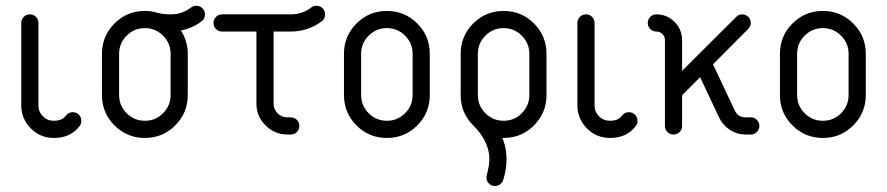

<svg xmlns="http://www.w3.org/2000/svg" viewBox="-20 -461 3040 658"><path d="M111.8 -382.4V-100Q111.8 -77.6 127.1 -62.4Q142.4 -47.1 164.7 -47.1Q192.9 -47.1 205.3 -64.1Q214.1 -76.5 229.4 -76.5Q241.8 -76.5 250.3 -67.9Q258.8 -59.4 258.8 -47.1Q258.8 -37.1 253.5 -30Q222.9 11.8 164.7 11.8Q118.2 11.8 85.6 -20.9Q52.9 -53.5 52.9 -100V-382.4Q52.9 -394.7 61.5 -403.2Q70 -411.8 82.4 -411.8Q94.7 -411.8 103.2 -403.2Q111.8 -394.7 111.8 -382.4Z M652.9 -441.2Q665.3 -441.2 673.8 -432.6Q682.4 -424.1 682.4 -411.8Q682.4 -396.5 671.2 -388.2Q639.4 -364.1 600 -356.5Q623.5 -320 623.5 -276.5V-135.3Q623.5 -74.1 580.6 -31.2Q537.6 11.8 476.5 11.8Q415.3 11.8 372.4 -31.2Q329.4 -74.1 329.4 -135.3V-276.5Q329.4 -337.6 372.4 -380.6Q415.3 -423.5 476.5 -423.5Q499.4 -423.5 517.6 -417.6Q537.1 -411.8 564.7 -411.8Q604.7 -411.8 634.7 -435.3Q642.4 -441.2 652.9 -441.2ZM388.2 -276.5V-135.3Q388.2 -98.8 414.1 -72.9Q440 -47.1 476.5 -47.1Q512.9 -47.1 538.8 -72.9Q564.7 -98.8 564.7 -135.3V-276.5Q564.7 -312.9 538.8 -338.8Q512.9 -364.7 476.5 -364.7Q440 -364.7 414.1 -338.8Q388.2 -312.9 388.2 -276.5Z M1064.7 -441.2Q1077.1 -441.2 1085.6 -432.6Q1094.1 -424.1 1094.1 -411.8Q1094.1 -396.5 1082.9 -388.2Q1035.9 -352.9 976.5 -352.9H917.6V-105.9Q917.6 -86.5 931.5 -72.6Q945.3 -58.8 964.7 -58.8H976.5Q988.8 -58.8 997.4 -50.3Q1005.9 -41.8 1005.9 -29.4Q1005.9 -17.1 997.4 -8.5Q988.8 0 976.5 0H964.7Q921.2 0 890 -31.2Q858.8 -62.4 858.8 -105.9V-352.9H741.2Q728.8 -352.9 720.3 -361.5Q711.8 -370 711.8 -382.4Q711.8 -394.7 720.3 -403.2Q728.8 -411.8 741.2 -411.8H976.5Q1016.5 -411.8 1046.5 -435.3Q1054.1 -441.2 1064.7 -441.2Z M1452.9 -276.5V-135.3Q1452.9 -74.1 1410 -31.2Q1367.1 11.8 1305.9 11.8Q1244.7 11.8 1201.8 -31.2Q1158.8 -74.1 1158.8 -135.3V-276.5Q1158.8 -337.6 1201.8 -380.6Q1244.7 -423.5 1305.9 -423.5Q1367.1 -423.5 1410 -380.6Q1452.9 -337.6 1452.9 -276.5ZM1217.6 -276.5V-135.3Q1217.6 -98.8 1243.5 -72.9Q1269.4 -47.1 1305.9 -47.1Q1342.4 -47.1 1368.2 -72.9Q1394.1 -98.8 1394.1 -135.3V-276.5Q1394.1 -312.9 1368.2 -338.8Q1342.4 -364.7 1305.9 -364.7Q1269.4 -364.7 1243.5 -338.8Q1217.6 -312.9 1217.6 -276.5Z M1852.9 -276.5V-135.3Q1852.9 -74.1 1810 -31.2Q1767.1 11.8 1705.9 11.8H1701.8Q1711.8 36.5 1714.1 58.8Q1715.9 71.8 1715.9 85.3Q1715.9 119.4 1704.7 155.3Q1701.8 164.7 1694.1 170.6Q1686.5 176.5 1676.5 176.5Q1664.1 176.5 1655.6 167.9Q1647.1 159.4 1647.1 147.1Q1647.1 143.5 1648.2 138.8Q1657.1 105.9 1657.1 84.1Q1657.1 78.2 1655.9 66.5Q1648.2 14.7 1601.8 -31.2Q1558.8 -74.1 1558.8 -135.3V-276.5Q1558.8 -337.6 1601.8 -380.6Q1644.7 -423.5 1705.9 -423.5Q1767.1 -423.5 1810 -380.6Q1852.9 -337.6 1852.9 -276.5ZM1617.6 -276.5V-135.3Q1617.6 -98.8 1643.5 -72.9Q1669.4 -47.1 1705.9 -47.1Q1742.4 -47.1 1768.2 -72.9Q1794.1 -98.8 1794.1 -135.3V-276.5Q1794.1 -312.9 1768.2 -338.8Q1742.4 -364.7 1705.9 -364.7Q1669.4 -364.7 1643.5 -338.8Q1617.6 -312.9 1617.6 -276.5Z M2017.6 -382.4V-100Q2017.6 -77.6 2032.9 -62.4Q2048.2 -47.1 2070.6 -47.1Q2098.8 -47.1 2111.2 -64.1Q2120 -76.5 2135.3 -76.5Q2147.6 -76.5 2156.2 -67.9Q2164.7 -59.4 2164.7 -47.1Q2164.7 -37.1 2159.4 -30Q2128.8 11.8 2070.6 11.8Q2024.1 11.8 1991.5 -20.9Q1958.8 -53.5 1958.8 -100V-382.4Q1958.8 -394.7 1967.4 -403.2Q1975.9 -411.8 1988.2 -411.8Q2000.6 -411.8 2009.1 -403.2Q2017.6 -394.7 2017.6 -382.4Z M2229.4 -411.8Q2265.9 -411.8 2291.8 -385.9Q2317.6 -360 2317.6 -323.5V-218.2L2502.9 -402.9Q2511.8 -411.8 2523.5 -411.8Q2535.9 -411.8 2544.4 -403.2Q2552.9 -394.7 2552.9 -382.4Q2552.9 -370.6 2544.1 -361.8L2423.5 -240.6L2498.2 -82.4Q2508.8 -58.8 2535.3 -58.8H2552.9Q2565.3 -58.8 2573.8 -50.3Q2582.4 -41.8 2582.4 -29.4Q2582.4 -17.1 2573.8 -8.5Q2565.3 0 2552.9 0H2535.3Q2505.9 0 2481.5 -15.9Q2457.1 -31.8 2444.7 -57.6L2379.4 -196.5L2317.6 -134.7V-29.4Q2317.6 -17.1 2309.1 -8.5Q2300.6 0 2288.2 0Q2275.9 0 2267.4 -8.5Q2258.8 -17.1 2258.8 -29.4V-323.5Q2258.8 -335.9 2250.3 -344.4Q2241.8 -352.9 2229.4 -352.9Q2217.1 -352.9 2208.5 -361.5Q2200 -370 2200 -382.4Q2200 -394.7 2208.5 -403.2Q2217.1 -411.8 2229.4 -411.8Z M2947.1 -276.5V-135.3Q2947.1 -74.1 2904.1 -31.2Q2861.2 11.8 2800 11.8Q2738.8 11.8 2695.9 -31.2Q2652.9 -74.1 2652.9 -135.3V-276.5Q2652.9 -337.6 2695.9 -380.6Q2738.8 -423.5 2800 -423.5Q2861.2 -423.5 2904.1 -380.6Q2947.1 -337.6 2947.1 -276.5ZM2711.8 -276.5V-135.3Q2711.8 -98.8 2737.6 -72.9Q2763.5 -47.1 2800 -47.1Q2836.5 -47.1 2862.4 -72.9Q2888.2 -98.8 2888.2 -135.3V-276.5Q2888.2 -312.9 2862.4 -338.8Q2836.5 -364.7 2800 -364.7Q2763.5 -364.7 2737.6 -338.8Q2711.8 -312.9 2711.8 -276.5Z"/></svg>

Font: OpenGost Type B TT
Style: Regular
Weight: 400
Version: Version 0.3